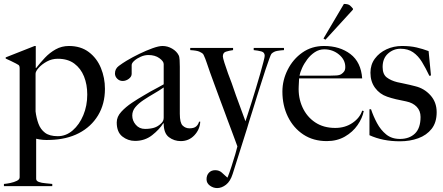

<svg xmlns="http://www.w3.org/2000/svg" viewBox="-20 -717 2255 977"><path d="M0 230V219Q14 218 33 214Q52 210 66 203Q80 196 80 185V-369Q80 -383 74 -386.5Q68 -390 61 -394Q51 -399 36 -406.5Q21 -414 9 -419V-425L156 -483H162V-371H164Q184 -397 208.5 -423Q233 -449 263.5 -466Q294 -483 331 -483Q391 -483 432 -452Q473 -421 493.5 -371Q514 -321 514 -265Q514 -188 479 -130Q444 -72 381.5 -39.5Q319 -7 234 -5Q197 -3 164 -11V193Q164 204 178 209Q192 214 211.5 215.5Q231 217 246 219V230ZM274 -24Q316 -24 350 -53.5Q384 -83 404 -131Q424 -179 424 -236Q424 -287 407.5 -328Q391 -369 358 -393.5Q325 -418 274 -418Q244 -418 218.5 -404Q193 -390 177 -372Q161 -354 161 -342V-150Q165 -117 175.5 -88Q186 -59 209 -41.5Q232 -24 274 -24Z M900 1Q866 1 839.5 -19Q813 -39 813 -89L811 -90Q791 -58 754 -29Q717 0 667 0Q631 0 602.5 -22.5Q574 -45 574 -94Q574 -123 597 -148Q620 -173 651.5 -194Q683 -215 711 -231Q725 -240 746 -251.5Q767 -263 786 -273Q805 -283 813 -288V-391Q813 -405 791 -421Q769 -437 735 -437Q716 -437 696.5 -428.5Q677 -420 663.5 -408Q650 -396 650 -386V-341Q650 -327 635.5 -316Q621 -305 604 -305Q588 -305 576.5 -316.5Q565 -328 565 -343Q565 -367 584.5 -381.5Q604 -396 624 -408Q654 -426 689 -443Q724 -460 756 -471.5Q788 -483 807 -483Q833 -483 856 -469.5Q879 -456 889 -436Q893 -429 894 -411.5Q895 -394 895 -377V-138Q895 -92 909.5 -78Q924 -64 944 -64Q967 -64 978 -73.5Q989 -83 993 -98H999Q997 -58 969 -28.5Q941 1 900 1ZM718 -61Q744 -61 764 -67Q784 -73 801 -90Q813 -101 813 -118V-272Q790 -256 763 -240.5Q736 -225 710.5 -208Q685 -191 669 -172Q653 -153 653 -129Q653 -103 671 -82Q689 -61 718 -61Z M1085 240Q1065 240 1048 227.5Q1031 215 1031 195Q1031 175 1043 162Q1055 149 1075 149Q1095 149 1108.5 161Q1122 173 1136 186H1138Q1147 164 1158 130Q1169 96 1177.5 67Q1186 38 1188 28Q1185 20 1177 -2Q1169 -24 1158.5 -52Q1148 -80 1138 -106.5Q1128 -133 1122 -150Q1112 -177 1098.5 -213Q1085 -249 1072 -285Q1059 -321 1049 -348Q1040 -373 1032.5 -396Q1025 -419 1016 -438Q1013 -444 1007 -447.5Q1001 -451 995 -454Q982 -460 948 -462V-473H1166V-462Q1145 -459 1129.5 -454Q1114 -449 1114 -430Q1114 -423 1122 -397.5Q1130 -372 1140.5 -343Q1151 -314 1159 -294Q1167 -269 1180.5 -232Q1194 -195 1207.5 -158.5Q1221 -122 1229 -100Q1231 -107 1239.5 -132Q1248 -157 1259 -192.5Q1270 -228 1282 -267Q1294 -306 1304 -341.5Q1314 -377 1320.5 -402Q1327 -427 1327 -433Q1327 -451 1309.5 -455.5Q1292 -460 1271 -462V-473H1425V-462Q1408 -461 1390.5 -458Q1373 -455 1361 -443Q1358 -439 1350 -417Q1342 -395 1331 -362.5Q1320 -330 1309 -294Q1298 -258 1288 -228Q1285 -218 1278.5 -197Q1272 -176 1264 -150.5Q1256 -125 1248.5 -101.5Q1241 -78 1237 -63Q1218 -3 1164 168Q1152 206 1130 223Q1108 240 1085 240Z M1643 1Q1574 1 1523.5 -32.5Q1473 -66 1445 -123Q1417 -180 1417 -251Q1417 -309 1444 -362.5Q1471 -416 1518.5 -449.5Q1566 -483 1629 -483Q1709 -483 1763 -442Q1817 -401 1823 -318H1502L1500 -278Q1497 -220 1519 -171.5Q1541 -123 1583.5 -94.5Q1626 -66 1686 -66Q1736 -66 1773.5 -91.5Q1811 -117 1823 -154L1831 -152Q1824 -116 1799.5 -80.5Q1775 -45 1735 -22Q1695 1 1643 1ZM1504 -332H1659Q1674 -332 1691 -333Q1708 -334 1717 -340Q1726 -346 1731.5 -354Q1737 -362 1737 -376Q1737 -413 1705 -439.5Q1673 -466 1630 -466Q1604 -466 1582 -451.5Q1560 -437 1543.5 -415Q1527 -393 1517 -370.5Q1507 -348 1504 -332ZM1636 -515 1626 -521 1730 -697Q1752 -697 1761 -689Q1770 -681 1776 -673V-668Z M2015 2Q1928 2 1860 -29V-161H1868Q1880 -125 1898.5 -90.5Q1917 -56 1945 -33Q1973 -10 2015 -10Q2063 -10 2091.5 -37.5Q2120 -65 2120 -122Q2120 -153 2100.5 -173.5Q2081 -194 2047 -201Q2020 -206 1995 -212Q1970 -218 1950 -225Q1912 -238 1888.5 -270Q1865 -302 1865 -347Q1865 -388 1887.5 -418.5Q1910 -449 1946.5 -466Q1983 -483 2026 -483Q2068 -483 2100 -475.5Q2132 -468 2161 -457L2173 -333L2165 -331Q2146 -371 2127 -402Q2108 -433 2082 -451Q2056 -469 2018 -469Q1982 -469 1954.5 -444.5Q1927 -420 1927 -376Q1927 -339 1948 -323Q1969 -307 2001 -299Q2011 -297 2029.5 -293Q2048 -289 2066 -285Q2084 -281 2094 -278Q2139 -267 2170.5 -232Q2202 -197 2202 -146Q2202 -94 2176.5 -61.5Q2151 -29 2108.5 -13.5Q2066 2 2015 2Z"/></svg>

Font: Mulat Addis
Style: Regular
Weight: 400
Designer: Fasil fikreab
Version: Version 1.001; ttfautohint (v1.8.3)